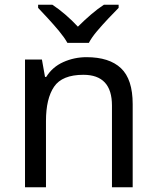

<svg xmlns="http://www.w3.org/2000/svg" viewBox="-20 -786 658 806"><path d="M343 -546Q439 -546 488 -499.5Q537 -453 537 -349V0H450V-343Q450 -472 330 -472Q241 -472 207 -422Q173 -372 173 -278V0H85V-536H156L169 -463H174Q200 -505 246 -525.5Q292 -546 343 -546ZM263 -606Q250 -629 228 -655.5Q206 -682 182 -708Q158 -734 140 -753V-766H200Q226 -749 254 -725Q282 -701 307 -674Q334 -701 362 -725Q390 -749 416 -766H478V-753Q459 -734 434.5 -708Q410 -682 387.5 -655.5Q365 -629 353 -606Z"/></svg>

Font: Noto Sans Old Persian
Style: Regular
Weight: 400
Designer: Monotype Design Team
Foundry: Monotype Imaging Inc.
Version: Version 2.001; ttfautohint (v1.8.4.7-5d5b)